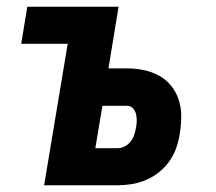

<svg xmlns="http://www.w3.org/2000/svg" viewBox="-20 -550 640 570"><path d="M111 0 181 -420H43L61 -530H332L302 -347H357Q382 -347 406.5 -342Q431 -337 452 -325.5Q473 -314 488 -295.5Q503 -277 510.5 -254Q518 -231 518 -205.5Q518 -180 514 -155Q511 -134 504 -113Q497 -92 484 -73Q471 -54 453 -39.5Q435 -25 414 -16Q393 -7 371.5 -3.5Q350 0 329 0ZM329 -110Q340 -110 350.5 -115.5Q361 -121 368 -130Q375 -139 378.5 -150Q382 -161 384 -172Q386 -182 386 -192.5Q386 -203 383.5 -212.5Q381 -222 374 -229Q367 -236 357 -236H284L263 -110Z"/></svg>

Font: Iosevka Curly XBdExObl
Style: Regular
Weight: 800
Width: 7
Italic angle: -9°
Monospace: yes
Designer: Belleve Invis
Foundry: Belleve Invis
Version: Version 11.1.0; ttfautohint (v1.8.3)